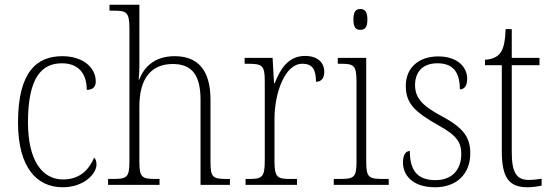

<svg xmlns="http://www.w3.org/2000/svg" viewBox="-20 -780 2329 810"><path d="M244 10C337 10 387 -49 387 -85C387 -100 384 -108 377 -115C357 -67 319 -23 247 -23C159 -22 98 -102 98 -264C98 -453 156 -513 241 -513C316 -513 346 -464 346 -401C370 -401 384 -412 384 -436C384 -496 329 -543 243 -543C135 -543 56 -477 56 -263C56 -70 138 10 244 10Z M436 0H653V-25H641C579 -25 568 -30 568 -98V-331C568 -452 620 -510 709 -510C793 -510 826 -459 826 -358V0H950V-25H939C877 -25 868 -31 868 -98V-360C868 -486 813 -543 717 -543C630 -543 587 -495 567 -444H565C566 -456 568 -478 568 -497V-760H442V-735H461C513 -735 526 -729 526 -660V-99C526 -30 515 -25 453 -25H436Z M1016 0H1233V-25H1207C1151 -25 1138 -30 1138 -100V-278C1138 -388 1182 -511 1255 -511C1299 -511 1313 -486 1313 -435C1338 -435 1348 -453 1348 -477C1348 -516 1320 -544 1267 -544C1194 -544 1161 -485 1139 -429H1136L1130 -536H1012V-511H1022C1086 -511 1097 -506 1097 -438V-101C1097 -30 1084 -25 1028 -25H1016Z M1500 -654C1518 -654 1530 -663 1530 -698C1530 -732 1518 -742 1500 -742C1482 -742 1471 -732 1471 -698C1471 -663 1482 -654 1500 -654ZM1388 0H1620V-25H1599C1536 -25 1525 -30 1525 -99V-536H1405V-511H1417C1473 -511 1484 -505 1484 -435V-98C1484 -30 1473 -25 1410 -25H1388Z M1816 10C1905 10 1964 -45 1964 -133C1964 -197 1939 -239 1845 -289C1769 -330 1731 -362 1731 -421C1731 -473 1760 -513 1825 -513C1887 -513 1920 -481 1920 -403C1940 -403 1951 -419 1951 -448C1951 -496 1911 -542 1829 -542C1745 -542 1692 -493 1692 -418C1692 -344 1728 -309 1830 -251C1909 -208 1926 -178 1926 -130C1926 -65 1888 -20 1817 -20C1736 -20 1709 -67 1709 -143C1693 -143 1680 -129 1680 -94C1680 -45 1716 10 1816 10Z M2206 10C2225 10 2247 7 2265 3V-26C2245 -23 2231 -21 2210 -21C2161 -21 2139 -50 2139 -137V-505H2256V-536H2139V-657H2113C2111 -600 2103 -569 2087 -552C2074 -538 2053 -529 2026 -528V-505H2097V-142C2097 -29 2128 10 2206 10Z"/></svg>

Font: Noto Serif Ethiopic SemiCondensed ExtraLight
Style: Regular
Weight: 200
Width: 4
Designer: Monotype Design Team
Foundry: Monotype Imaging Inc.
Version: Version 2.102